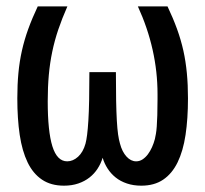

<svg xmlns="http://www.w3.org/2000/svg" viewBox="-20 -567 642 601"><path d="M180.2 14.2Q139.6 14.2 111.6 -4.6Q83.5 -23.4 66.4 -58.8Q49.3 -94.2 41.7 -144.8Q34.2 -195.3 34.2 -259.3Q34.2 -301.8 37.6 -338.1Q41 -374.5 48.6 -408.4Q56.2 -442.4 68.4 -476.1Q80.6 -509.8 98.1 -546.9H190.9Q174.3 -509.3 162.6 -474.9Q150.9 -440.4 143.6 -405.3Q136.2 -370.1 132.8 -332.3Q129.4 -294.4 129.4 -250Q129.4 -155.8 144 -108.9Q158.7 -62 190.4 -62Q208.5 -62 224.4 -76.4Q240.2 -90.8 247.6 -117.2Q250.5 -127.9 252.7 -145.3Q254.9 -162.6 256.6 -189.5Q258.3 -216.3 259 -253.7Q259.8 -291 259.8 -341.3H342.8Q342.8 -289.6 343.5 -252.7Q344.2 -215.8 345.7 -189.7Q347.2 -163.6 349.6 -146.5Q352.1 -129.4 355.5 -117.7Q362.3 -91.8 376 -76.9Q389.6 -62 406.2 -62Q417 -62 426.3 -68.1Q435.5 -74.2 442.9 -84Q450.2 -93.8 455.8 -106.2Q461.4 -118.7 464.8 -131.8Q466.3 -138.7 468 -147.9Q469.7 -157.2 470.7 -171.4Q471.7 -185.5 472.4 -206.3Q473.1 -227.1 473.1 -256.8V-272.5Q473.1 -412.6 411.6 -546.9H504.4Q522 -509.8 534.2 -476.1Q546.4 -442.4 554 -408.4Q561.5 -374.5 564.9 -338.1Q568.4 -301.8 568.4 -259.3Q568.4 -195.3 560.8 -144.8Q553.2 -94.2 535.9 -58.8Q518.6 -23.4 490.7 -4.6Q462.9 14.2 422.4 14.2Q397.5 14.2 377.2 7.3Q356.9 0.5 342 -11.5Q327.1 -23.4 316.9 -39.3Q306.6 -55.2 301.3 -73.2Q295.9 -55.2 285.6 -39.3Q275.4 -23.4 260.3 -11.5Q245.1 0.5 225.1 7.3Q205.1 14.2 180.2 14.2Z"/></svg>

Font: Hack
Style: Regular
Weight: 400
Monospace: yes
Designer: Christopher Simpkins
Foundry: Christopher Simpkins
Version: Version 2.019; ttfautohint (v1.4.1) -l 4 -r 80 -G 350 -x 0 -